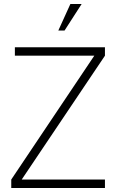

<svg xmlns="http://www.w3.org/2000/svg" viewBox="-20 -935 569 955"><path d="M330 -915H386L301 -783H270ZM88 -42H502V0H36V-42L449 -658H54V-700H502V-658Z"/></svg>

Font: Haskoy ExtraLight
Style: Regular
Weight: 200
Designer: Ertekin Erdin
Foundry: Ertekin Erdin
Version: Version 2.000; ttfautohint (v1.8.4.7-5d5b)